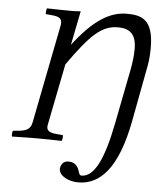

<svg xmlns="http://www.w3.org/2000/svg" viewBox="-58 -704 783 953"><g transform="rotate(5 334.0 -227.5)"><path d="M608 -128 661 -409C667 -442 668 -472 668 -499C668 -637 609 -655 536 -655C453 -655 372 -608 272 -477L306 -647C291 -646 278 -645 265 -645C227 -645 182 -646 138 -647C136 -644 134 -633 134 -625C134 -622 134 -619 135 -618L169 -615C201 -612 214 -602 214 -582C214 -578 214 -574 213 -569L116 -76C110 -48 95 -34 54 -30L23 -27C21 -25 19 -17 19 -10C19 -6 19 -1 21 2C66 1 102 0 141 0C179 0 224 1 268 2C270 -1 272 -12 272 -20C272 -23 272 -26 271 -27L237 -30C205 -33 191 -42 191 -62C191 -66 192 -71 193 -76L253 -378C364 -535 418 -584 498 -584C554 -584 589 -560 589 -484C589 -449 584 -411 577 -376L524 -106C490 67 446 165 381 165C365 165 369 143 356 124C344 107 331 101 309 101C282 101 271 126 271 141C271 177 321 200 367 200C477 200 563 110 608 -128Z"/></g></svg>

Font: Libertinus Serif
Style: Italic
Weight: 400
Italic angle: -12°
Designer: Philipp H. Poll, Khaled Hosny
Foundry: Caleb Maclennan
Version: Version 7.050;RELEASE